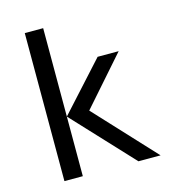

<svg xmlns="http://www.w3.org/2000/svg" viewBox="-102 -752 753 837"><g transform="rotate(-15 275.0 -334.0)"><path d="M86 0V-668H169V-269L366 -486H461L270 -269L520 0H420L169 -269V0Z"/></g></svg>

Font: Codetta
Style: Regular
Weight: 400
Italic angle: -11°
Designer: Ulrich Proeller
Foundry: PROSA GmbH
Version: Version 2.00;September 29, 2018;FontCreator 11.5.0.2427 64-b